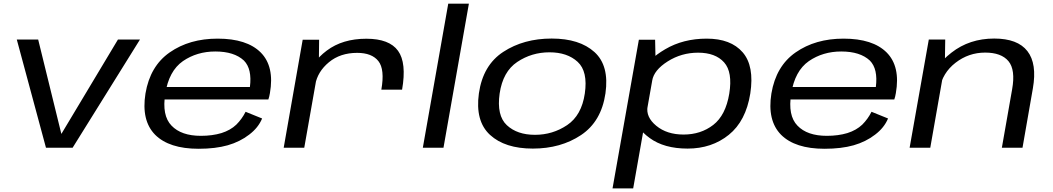

<svg xmlns="http://www.w3.org/2000/svg" viewBox="-20 -805 5734 1046"><path d="M230.5 0H375.5L742.5 -589.5H622.5L315 -76.5H314L188 -589.5H71.5Z M1062 5.5 1074.5 -65Q967.5 -65 914.5 -120.5Q861 -175.5 880.5 -295Q900 -418.5 976.5 -472Q1053 -524.5 1153 -524.5Q1256 -524.5 1309 -475Q1354 -429.5 1341.5 -331H874.5L862.5 -263H1442Q1447.5 -279 1450.5 -297.5Q1476 -443 1400.5 -519Q1325 -594.5 1165.5 -594.5Q1012 -594.5 904.5 -519.5Q797.5 -445 772.5 -295.5Q749 -148.5 825 -71Q901.5 5.5 1062 5.5ZM1074.5 -65 1062 5.5Q1153.5 5.5 1220.5 -13.5Q1287 -32.5 1337.5 -71.5Q1387 -109 1408 -159.5L1318 -196Q1298.5 -157 1267.5 -126Q1235.5 -95.5 1186.5 -80Q1136.5 -65 1074.5 -65Z M2057.5 -316.5H2170.5Q2196 -462.5 2148.5 -528.2Q2101 -594 1976 -594Q1846 -594 1760 -529.2Q1674 -464.5 1659.5 -381.5L1697.5 -344.5Q1710.5 -415 1772 -466Q1833.5 -517 1926 -517Q2006 -517 2041.5 -472Q2077 -427 2057.5 -316.5ZM1525.5 0H1637.5L1717 -450L1718.5 -588.5H1629Z M2283.5 0H2396L2534.5 -785H2422Z M2883 4.5Q3035 4.5 3145.5 -69.2Q3256 -143 3278.5 -296.5Q3300 -447.5 3218.8 -521.2Q3137.5 -595 2985.5 -595Q2833 -595 2722 -522.5Q2611 -450 2589 -296.5Q2568 -145.5 2649.2 -70.5Q2730.5 4.5 2883 4.5ZM2894.5 -70.5Q2797.5 -70.5 2741.2 -123Q2685 -175.5 2702 -295.5Q2719.5 -415 2798 -467.5Q2876.5 -520 2973.5 -520Q3070.5 -520 3127 -468Q3183.5 -416 3166 -295.5Q3148.5 -176.5 3069.8 -123.5Q2991 -70.5 2894.5 -70.5Z M3317 221.5H3429.5L3551.5 -469.5L3549 -588.5H3460.5ZM3726 4.5Q3857.5 4.5 3950.5 -70.5Q4043.5 -145.5 4067.5 -295.5Q4090.5 -445.5 4026 -520Q3961.5 -594.5 3830 -594.5Q3702 -594.5 3604 -536.8Q3506 -479 3497 -428.5L3533 -365.5Q3542.5 -423 3617.5 -470.5Q3692.5 -518 3783 -518Q3877.5 -518 3924.8 -465.2Q3972 -412.5 3953 -295Q3933.5 -177 3865.8 -124.5Q3798 -72 3704 -72Q3613 -72 3555.2 -119.8Q3497.5 -167.5 3508 -225.5L3450 -161.5Q3440.5 -111 3519.2 -53.2Q3598 4.5 3726 4.5Z M4472 5.5 4484.5 -65Q4377.5 -65 4324.5 -120.5Q4271 -175.5 4290.5 -295Q4310 -418.5 4386.5 -472Q4463 -524.5 4563 -524.5Q4666 -524.5 4719 -475Q4764 -429.5 4751.5 -331H4284.5L4272.5 -263H4852Q4857.5 -279 4860.5 -297.5Q4886 -443 4810.5 -519Q4735 -594.5 4575.5 -594.5Q4422 -594.5 4314.5 -519.5Q4207.5 -445 4182.5 -295.5Q4159 -148.5 4235 -71Q4311.5 5.5 4472 5.5ZM4484.5 -65 4472 5.5Q4563.5 5.5 4630.5 -13.5Q4697 -32.5 4747.5 -71.5Q4797 -109 4818 -159.5L4728 -196Q4708.5 -157 4677.5 -126Q4645.5 -95.5 4596.5 -80Q4546.5 -65 4484.5 -65Z M4935.5 0H5048L5127.5 -452L5129.5 -589.5H5040ZM5438 0H5550.5L5607 -323.5Q5630.5 -458 5577.2 -526.5Q5524 -595 5396.5 -595Q5261.5 -595 5163.5 -518.2Q5065.5 -441.5 5051.5 -362L5099 -320.5Q5114 -407.5 5185.5 -463Q5257 -518.5 5347 -518.5Q5435 -518.5 5474 -471.8Q5513 -425 5494 -318.5Z"/></svg>

Font: Anybody Expanded
Style: Italic
Weight: 400
Width: 7
Italic angle: -10°
Version: Version 1.113;gftools[0.9.25]